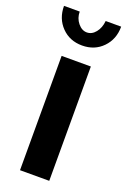

<svg xmlns="http://www.w3.org/2000/svg" viewBox="-146 -778 547 827"><g transform="rotate(20 128.0 -365.0)"><path d="M188 -730H259Q259 -672 222 -634Q185 -596 128 -596Q71 -596 34 -634Q-3 -672 -3 -730H69Q69 -700 87 -678Q105 -656 128 -656Q151 -656 168 -677Q185 -698 188 -730ZM61 0V-524H195V0Z"/></g></svg>

Font: Raleway-v4020
Style: Bold
Weight: 700
Designer: Matt McInerney, Pablo Impallari, Rodrigo Fuenzalida
Foundry: Matt McInerney, Pablo Impallari, Rodrigo Fuenzalida
Version: Version 4.020;PS 004.020;hotconv 1.0.88;makeotf.lib2.5.64775